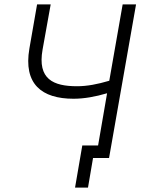

<svg xmlns="http://www.w3.org/2000/svg" viewBox="-20 -720 657 875"><path d="M322 135H381L404 0H477L600 -700H539L478 -352C424 -336 377 -327 331 -327C223 -327 150 -359 174 -494L211 -700H149L114 -499C86 -337 170 -270 315 -270C363 -270 414 -279 468 -295L427 -57H355Z"/></svg>

Font: Fixel Text 20240404 Light
Style: Italic
Weight: 300
Width: 4
Italic angle: -10°
Designer: AlfaBravo + MacPaw
Foundry: Kyrylo Tkachov, Marchela Mozhyna, Serhii Makarenko, Maria Weinstein, Zakhar Kryvoshyya
Version: Version 1.211;Glyphs 3.2 (3225)